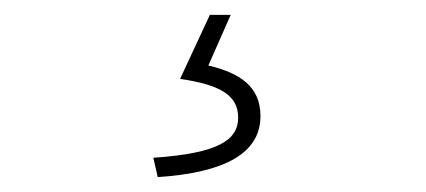

<svg xmlns="http://www.w3.org/2000/svg" viewBox="-20 -22 572 258"><path d="M192 216C282 210 330 184 330 134C330 94 302 76 260 66L290 -2H262L222 84C276 92 300 106 300 136C300 166 274 184 186 190L192 216Z"/></svg>

Font: Assistant ExtraLight
Style: Regular
Weight: 275
Designer: Hebrew By Ben Nathan, Latin by Paul Hunt
Version: Version 2.001;PS 002.001;hotconv 1.0.88;makeotf.lib2.5.64775